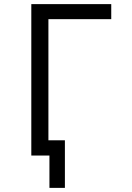

<svg xmlns="http://www.w3.org/2000/svg" viewBox="-20 -755 640 932"><path d="M220 157V0H132V-735H520V-662H215V-74H295V157Z"/></svg>

Font: Iosevka Extended
Style: Regular
Weight: 400
Width: 7
Monospace: yes
Designer: Belleve Invis
Foundry: Belleve Invis
Version: Version 32.5.0; ttfautohint (v1.8.4)